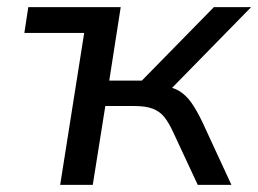

<svg xmlns="http://www.w3.org/2000/svg" viewBox="-20 -516 721 536"><path d="M148 0 215 -424H48L59 -496H317L285 -291H376L577 -496H681L445 -255L429 -277Q460 -274 479.5 -262.5Q499 -251 514.5 -229Q530 -207 546 -173L626 0H532L463 -148Q451 -174 438.5 -189.5Q426 -205 406.5 -212.5Q387 -220 356 -220H274L239 0Z"/></svg>

Font: Nunito Sans 7pt
Style: Italic
Weight: 400
Italic angle: -9°
Designer: Vernon Adams
Foundry: Vernon Adams
Version: Version 3.101;gftools[0.9.27]